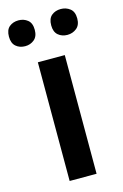

<svg xmlns="http://www.w3.org/2000/svg" viewBox="-128 -795 543 847"><g transform="rotate(-15 143.0 -371.5)"><path d="M204 0H81V-542H204ZM-13 -684Q-13 -715 4 -729Q21 -743 46 -743Q70 -743 87.5 -729Q105 -715 105 -684Q105 -654 87.5 -639.5Q70 -625 46 -625Q21 -625 4 -639.5Q-13 -654 -13 -684ZM180 -684Q180 -715 197 -729Q214 -743 239 -743Q263 -743 281 -729Q299 -715 299 -684Q299 -654 281 -639.5Q263 -625 239 -625Q214 -625 197 -639.5Q180 -654 180 -684Z"/></g></svg>

Font: Noto Sans New Tai Lue Semibold
Style: Regular
Weight: 400
Designer: Monotype Design Team
Foundry: Monotype Imaging Inc.
Version: Version 2.004; ttfautohint (v1.8.4.7-5d5b)